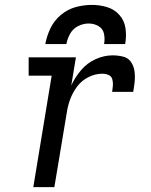

<svg xmlns="http://www.w3.org/2000/svg" viewBox="-20 -764 616 784"><path d="M116 0H202L252 -300Q256 -329 266 -357Q276 -385 294.5 -410Q313 -435 341 -449Q369 -463 398 -463Q411 -463 423 -458Q435 -453 438.5 -440.5Q442 -428 441 -415Q440 -402 438 -389H524Q528 -411 530 -432.5Q532 -454 529 -474.5Q526 -495 514.5 -511.5Q503 -528 482 -533Q461 -538 440 -538Q405 -538 370.5 -522.5Q336 -507 311 -477.5Q286 -448 271 -415L290 -530H97V-455H191ZM165 -584H251Q255 -606 266.5 -626.5Q278 -647 299 -657.5Q320 -668 342 -668Q364 -668 382 -657.5Q400 -647 404.5 -626.5Q409 -606 405 -584H491Q497 -616 492.5 -648Q488 -680 467.5 -703Q447 -726 417 -735Q387 -744 355 -744Q322 -744 289 -735Q256 -726 228.5 -703Q201 -680 186 -648.5Q171 -617 165 -584Z"/></svg>

Font: Iosevka Sparkle
Style: Italic
Weight: 400
Italic angle: -9°
Designer: Belleve Invis
Foundry: Belleve Invis
Version: Version 4.5.0; ttfautohint (v1.8.3)